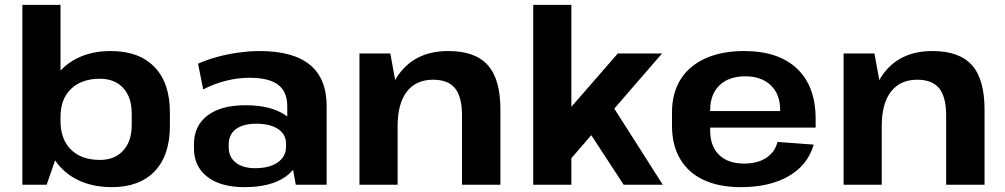

<svg xmlns="http://www.w3.org/2000/svg" viewBox="-20 -760 4135 790"><path d="M440 10Q357 10 294.5 -22.5Q232 -55 198 -114.5Q164 -174 164 -255V-289Q164 -369 198 -427.5Q232 -486 293 -518Q354 -550 436 -550Q552 -550 615.5 -484.5Q679 -419 679 -298V-242Q679 -121 616.5 -55.5Q554 10 440 10ZM72 -740H229V-165L172 0H72ZM391 -102Q452 -102 487 -140.5Q522 -179 522 -246V-292Q522 -360 487 -398Q452 -436 391 -436Q316 -436 272.5 -394.5Q229 -353 229 -279V-262Q229 -187 272 -144.5Q315 -102 391 -102Z M1162 -193V-323Q1162 -383 1124 -411.5Q1086 -440 1006 -440Q958 -440 909 -427.5Q860 -415 816 -392L795 -498Q828 -513 871 -525Q914 -537 960.5 -543.5Q1007 -550 1048 -550Q1186 -550 1255 -493.5Q1324 -437 1324 -323V0H1197ZM986 10Q888 10 833 -32.5Q778 -75 778 -150V-166Q778 -242 833.5 -284.5Q889 -327 990 -327Q1095 -327 1155.5 -285.5Q1216 -244 1216 -169V-152Q1216 -76 1155 -33Q1094 10 986 10ZM1030 -68Q1089 -68 1123 -92Q1157 -116 1157 -157V-168Q1157 -207 1124.5 -229Q1092 -251 1034 -251Q981 -251 951 -229Q921 -207 921 -165V-154Q921 -114 950 -91Q979 -68 1030 -68Z M1881 -285Q1881 -361 1852.5 -396.5Q1824 -432 1762 -432Q1692 -432 1654 -383Q1616 -334 1616 -241L1562 -162V-228Q1562 -383 1630.5 -466.5Q1699 -550 1825 -550Q1935 -550 1987 -492Q2039 -434 2039 -309V0H1881ZM1459 -540H1586L1616 -375V0H1459Z M2199 -169 2522 -540H2704L2317 -93ZM2174 -740H2331V0H2174ZM2384 -248 2498 -328 2707 0H2546Z M3028 10Q2939 10 2875.5 -19.5Q2812 -49 2778.5 -106Q2745 -163 2745 -242V-298Q2745 -377 2780.5 -433.5Q2816 -490 2883 -520Q2950 -550 3042 -550Q3183 -550 3259.5 -477.5Q3336 -405 3336 -271V-235H2873V-303H3212L3190 -278V-308Q3190 -372 3151.5 -409Q3113 -446 3046 -446Q2979 -446 2940.5 -409Q2902 -372 2902 -306V-224Q2902 -158 2939 -122.5Q2976 -87 3041 -87Q3098 -87 3133.5 -111Q3169 -135 3179 -176L3328 -165Q3304 -81 3225.5 -35.5Q3147 10 3028 10Z M3873 -285Q3873 -361 3844.5 -396.5Q3816 -432 3754 -432Q3684 -432 3646 -383Q3608 -334 3608 -241L3554 -162V-228Q3554 -383 3622.5 -466.5Q3691 -550 3817 -550Q3927 -550 3979 -492Q4031 -434 4031 -309V0H3873ZM3451 -540H3578L3608 -375V0H3451Z"/></svg>

Font: Pathway Extreme 72pt
Style: Bold
Weight: 700
Designer: Eduardo Rodriguez Tunni
Foundry: Eduardo Rodriguez Tunni
Version: Version 1.001;gftools[0.9.26]